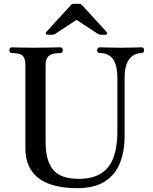

<svg xmlns="http://www.w3.org/2000/svg" viewBox="-20 -974 801 1006"><path d="M382 12Q303 12 242 -9Q181 -30 147 -77Q113 -124 113 -200V-636Q113 -665 100 -680.5Q87 -696 43 -696Q29 -696 29 -711Q29 -726 43 -726Q51 -726 77.5 -725Q104 -724 158 -724Q211 -724 250 -725Q289 -726 296 -726Q309 -726 309 -711Q309 -696 296 -696Q251 -696 235 -680.5Q219 -665 219 -636V-228Q219 -133 258 -85Q297 -37 392 -37Q469 -37 513.5 -68Q558 -99 576.5 -154Q595 -209 595 -281V-567Q595 -696 504 -696Q489 -696 489 -711Q489 -726 504 -726Q514 -726 541.5 -725Q569 -724 615 -724Q657 -724 683.5 -725Q710 -726 720 -726Q735 -726 735 -711Q735 -696 720 -696Q700 -696 679.5 -684.5Q659 -673 646 -645Q633 -617 633 -566V-263Q633 -182 608.5 -120Q584 -58 529 -23Q474 12 382 12ZM230 -792Q223 -792 220.5 -797Q218 -802 223 -807L352 -948Q358 -954 367 -954H394Q403 -954 409 -948L538 -807Q543 -802 541.5 -797Q540 -792 532 -792H506Q502 -792 499 -793.5Q496 -795 492 -797L381 -870L270 -797Q266 -795 263.5 -793.5Q261 -792 256 -792Z"/></svg>

Font: Zen Old Mincho SemiBold
Style: Regular
Weight: 600
Version: Version 1.500